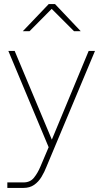

<svg xmlns="http://www.w3.org/2000/svg" viewBox="-20 -722 507 942"><path d="M16 200V173H95Q128 173 146.5 150Q165 127 178 96L229 -24L415 -472H446L208 96Q198 122 183.5 146Q169 170 147.5 185Q126 200 95 200ZM224 13 21 -472H52L241 -21ZM92 -569 219 -702H250L376 -569H343L225 -687H242L125 -569Z"/></svg>

Font: SUSE Thin
Style: Regular
Weight: 250
Designer: Rene Bieder
Foundry: SUSE
Version: Version 1.000